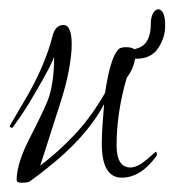

<svg xmlns="http://www.w3.org/2000/svg" viewBox="-20 -401 377 415"><path d="M27 -6Q16 -6 16 -12Q16 -48 45 -104Q81 -174 87 -195Q97 -229 97 -279Q94 -269 84 -250Q74 -231 57 -202Q41 -174 28.5 -155.5Q16 -137 8 -126Q8 -125 6 -125Q1 -125 1 -129L31 -180Q56 -222 71 -257.5Q86 -293 93 -321Q99 -347 117 -347Q135 -347 135 -305Q135 -283 129 -250Q123 -217 109 -174L67 -43Q104 -71 138.5 -107Q173 -143 201 -190L207 -200Q218 -273 234 -292Q238 -299 252 -299Q273 -299 273 -288Q273 -258 254 -233Q232 -158 232 -87Q232 -39 262 -39Q277 -39 297 -56Q317 -73 316 -73Q319 -73 319 -67V-65Q285 -17 243 -17Q200 -17 200 -91Q200 -109 201.5 -130Q203 -151 205 -176Q167 -104 80 -36Q75 -32 66 -25Q57 -18 46 -10Q41 -6 27 -6ZM274 -274Q259 -274 253 -274.5Q247 -275 240 -277Q233 -280 233 -285Q233 -292 240 -292Q251 -291 261 -292.5Q271 -294 281 -298Q306 -308 306 -350Q306 -364 311 -372.5Q316 -381 322 -381Q328 -381 332.5 -373Q337 -365 337 -345Q337 -320 322 -297Q307 -274 274 -274Z"/></svg>

Font: Love Light
Style: Regular
Weight: 400
Designer: Robert E. Leuschke
Foundry: Robert E. Leuschke
Version: Version 1.010; ttfautohint (v1.8.3)